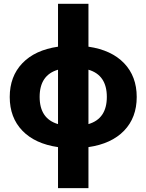

<svg xmlns="http://www.w3.org/2000/svg" viewBox="-20 -770 769 1010"><path d="M285.2 -524.4V-750H445.3V-524.4Q566.4 -506.8 632.8 -437.5Q699.2 -368.2 699.2 -259.8Q699.2 -151.4 632.8 -82.5Q566.4 -13.7 445.3 3.9V219.7H285.2V3.9Q164.1 -13.7 97.7 -82.5Q31.2 -151.4 31.2 -259.8Q31.2 -368.2 97.7 -437.5Q164.1 -506.8 285.2 -524.4ZM285.2 -117.2V-403.3Q188.5 -375 188.5 -260.3Q188.5 -145.5 285.2 -117.2ZM445.3 -117.2Q542 -145.5 542 -260.3Q542 -375 445.3 -403.3Z"/></svg>

Font: GenEi M Gothic v2 Heavy
Style: Regular
Weight: 800
Version: Version 2.0